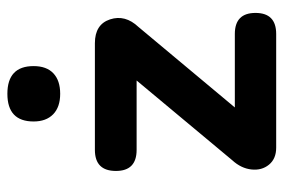

<svg xmlns="http://www.w3.org/2000/svg" viewBox="-144 -624 768 520"><g transform="rotate(-90 240.0 -364.0)"><path d="M171 -657Q171 -728 246 -728Q321 -728 321 -657Q321 -622 301.5 -603.5Q282 -585 246 -585Q210 -585 190.5 -604Q171 -623 171 -657ZM408 0H100Q70 0 54 -19.5Q38 -39 41 -67Q44 -95 66 -119L282 -378H94Q37 -378 37 -434Q37 -491 94 -491H383Q434 -491 447.5 -450Q461 -409 427 -373L209 -112H408Q465 -112 465 -56Q465 0 408 0Z"/></g></svg>

Font: Nunito ExtraBold
Style: Regular
Weight: 800
Designer: Vernon Adams
Foundry: Vernon Adams
Version: Version 3.602